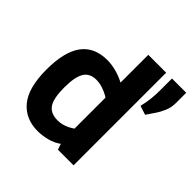

<svg xmlns="http://www.w3.org/2000/svg" viewBox="-173 -814 972 972"><g transform="rotate(45 312.5 -328.5)"><path d="M231 6.3Q141.1 6.3 91.1 -55.2Q41 -116.7 41 -245.6Q41 -373.5 87.2 -435.8Q133.3 -498 226.1 -498Q256.8 -498 293 -488.3Q329.1 -478.5 365.2 -457.5L353 -446.3V-663.1H481V0H369.1L352.5 -48.3L366.7 -37.1Q334 -11.7 297.1 -2.7Q260.3 6.3 231 6.3ZM262.7 -103.5Q296.9 -103.5 329.3 -120.4Q361.8 -137.2 403.8 -174.8L353 -97.2V-426.8L404.8 -319.8Q358.4 -357.4 323 -372.8Q287.6 -388.2 257.3 -388.2Q210 -388.2 189.5 -354.5Q168.9 -320.8 168.9 -245.1Q168.9 -168 190.7 -135.7Q212.4 -103.5 262.7 -103.5ZM556.2 -437 507.8 -452.6Q516.6 -490.2 519.5 -518.3Q522.5 -546.4 522.5 -581.1V-663.1H624.5V-588.4Q624.5 -558.6 613.3 -531.5Q602.1 -504.4 585.9 -480.7Q569.8 -457 556.2 -437Z"/></g></svg>

Font: Anaheim
Style: Bold
Weight: 700
Version: Version 2.001